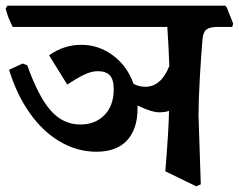

<svg xmlns="http://www.w3.org/2000/svg" viewBox="-43 -603 842 677"><path d="M776 -508H724Q697 -508 685 -499Q673 -490 671 -464Q666 -408 661.5 -327.5Q657 -247 657 -195L665 47L649 54L540 1Q552 -148 553 -212Q539 -207 518 -207Q492 -207 442 -231V-221Q442 -148 405 -108Q368 -68 297 -68Q230 -68 169.5 -103Q109 -138 62.5 -203.5Q16 -269 -11 -357L37 -379L53 -373Q93 -261 136.5 -212.5Q180 -164 240 -164Q293 -164 325.5 -197.5Q358 -231 358 -288Q358 -323 344 -337.5Q330 -352 302 -352Q280 -352 255.5 -340.5Q231 -329 194 -305L130 -408Q182 -445 244 -445Q305 -445 355.5 -407.5Q406 -370 428 -307Q448 -297 469 -297Q525 -297 554 -370Q552 -433 547 -508H2Q-16 -542 -23 -573L-17 -583H751L757 -576L779 -520Z"/></svg>

Font: Sahitya
Style: Bold
Weight: 700
Designer: Juan Pablo del Peral
Foundry: Juan Pablo del Peral (http://www.huertatipografica.com)
Version: Version 1.001;PS 001.000;hotconv 1.0.70;makeotf.lib2.5.58329